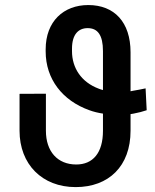

<svg xmlns="http://www.w3.org/2000/svg" viewBox="-20 -742 623 772"><path d="M565.4 -386.7C549.8 -383.3 532.7 -379.9 514.6 -377C511.2 -376.5 508.3 -375.5 504.9 -375V-531.7C504.9 -652.8 439.9 -721.7 335 -721.7C235.8 -721.7 163.6 -656.2 163.6 -543.5V-535.2C163.6 -424.3 231 -337.4 339.4 -298.8C356.4 -292.5 375 -288.1 394 -285.2V-216.3C394 -127 353.5 -80.6 286.6 -80.6C211.4 -80.6 164.6 -132.8 164.6 -216.3V-365.2L58.6 -364.7V-216.3C58.6 -81.5 149.4 10.3 284.2 10.3C417 10.3 504.9 -73.7 504.9 -216.3V-283.2C509.3 -283.7 513.2 -284.2 517.1 -285.2C536.1 -288.6 554.2 -293.5 569.8 -298.8ZM377.4 -385.3C306.6 -411.6 269.5 -469.2 269.5 -536.1V-546.4C269.5 -605 296.4 -628.9 332.5 -628.9C373 -628.9 394 -600.6 394 -536.6V-379.9C388.2 -381.3 382.8 -383.3 377.4 -385.3Z"/></svg>

Font: Bert Sans Medium
Style: Regular
Weight: 500
Designer: Christian Robertson (Google), Cristiano Sobral
Foundry: Google, Cristiano Sobral
Version: Version 3.101